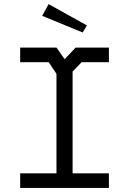

<svg xmlns="http://www.w3.org/2000/svg" viewBox="-20 -932 640 952"><path d="M80 -696V-623.5H221.5L260 -566V-72.5H80V0H520V-72.5H340V-577L384.5 -623.5H520V-696H355L300.5 -638.5L260 -696ZM221 -911.5 189 -853.5 390 -771 411 -806Z"/></svg>

Font: Kode
Style: Regular
Weight: 400
Monospace: yes
Designer: Isa Ozler
Foundry: Kadena LLC
Version: Version 1.000;gftools[0.9.28]